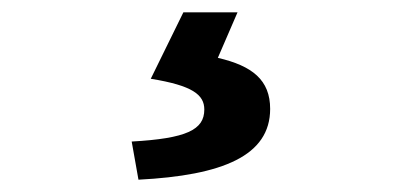

<svg xmlns="http://www.w3.org/2000/svg" viewBox="-20 -24 666 312"><path d="M205 268C342 261 419 229 419 153C419 106 390 83 334 70L366 -4H278L225 104C293 115 312 130 312 154C312 187 283 201 194 206Z"/></svg>

Font: Spoqa Han Sans Neo Bold
Style: Bold
Weight: 700
Designer: [Spoqa Han Sans Neo] Dong-huui Kim  Younghwa Kang  Yujin Lee  [Noto Sans] Ryoko NISHIZUKA  (kana & ideographs); Paul D. 
Foundry: Spoqa (http://www.spoqa-han-sans.com)
Version: Version 1.000